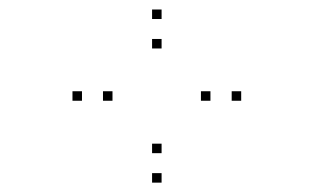

<svg xmlns="http://www.w3.org/2000/svg" viewBox="-20 -807 660 404"><path d="M487.5 -595V-615H467.5V-595ZM320 -767V-787H300V-767ZM152.5 -595V-615H132.5V-595ZM320 -422.7V-442.7H300V-422.7ZM216.7 -595V-615H196.7V-595ZM320 -705V-725H300V-705ZM422.8 -595V-615H402.8V-595ZM320 -484.7V-504.7H300V-484.7Z"/></svg>

Font: Monaspace Krypton Dots Var
Style: Regular
Weight: 400
Designer: Riley Cran and the Lettermatic Team
Version: Version 1.100 (Monaspace Krypton Dots)